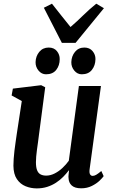

<svg xmlns="http://www.w3.org/2000/svg" viewBox="-20 -1036 633 1066"><path d="M184 10Q151.5 10 122 -2Q92.5 -14 73.8 -41.5Q55 -69 54.5 -116Q54.5 -133.5 56 -154.5Q57.5 -175.5 60.2 -199Q63 -222.5 66.5 -246.2Q70 -270 73 -291.5L101 -475L44.5 -506L51.5 -544L208.5 -563L231 -551.5L196.5 -289Q194 -267.5 191 -246.2Q188 -225 185.2 -204.8Q182.5 -184.5 181 -167Q179.5 -149.5 179.5 -135.5Q179.5 -107 186 -90.8Q192.5 -74.5 205.2 -67.8Q218 -61 236.5 -61Q260 -61 283.2 -72.8Q306.5 -84.5 326.8 -103.5Q347 -122.5 362 -143.5L418 -558.5H540.5L477.5 -96Q475 -77 480 -68.2Q485 -59.5 494.5 -59.5Q503.5 -59.5 514 -65.5Q524.5 -71.5 542.5 -86.5L555.5 -58Q550 -49.5 533.2 -33.2Q516.5 -17 490.2 -3.8Q464 9.5 430.5 9.5Q395.5 9.5 378.2 -6.2Q361 -22 360.5 -48.5Q360 -51 360 -55.8Q360 -60.5 360.8 -66.2Q361.5 -72 362 -78Q362.5 -84 363.5 -89L362 -90Q348 -71.5 330.5 -53.8Q313 -36 290.8 -21.5Q268.5 -7 242 1.5Q215.5 10 184 10ZM235.5 -623.5Q211 -623.5 194 -644Q177 -664.5 177.5 -691Q178.5 -724.5 198.2 -748.2Q218 -772 250.5 -772Q280 -772 296 -752.2Q312 -732.5 311.5 -707.5Q311.5 -672.5 292.2 -648Q273 -623.5 235.5 -623.5ZM434 -623.5Q409.5 -623.5 392.5 -644Q375.5 -664.5 376 -691Q377 -724.5 396.5 -748.2Q416 -772 448.5 -772Q477.5 -772 494 -752.2Q510.5 -732.5 510 -707.5Q509.5 -672.5 490.2 -648Q471 -623.5 434 -623.5ZM323.5 -798 223.5 -993 268.5 -1015.5Q293.5 -984 319.2 -951.2Q345 -918.5 371.5 -886Q408.5 -918 442 -951Q475.5 -984 514.5 -1015.5L557 -990.5L399.5 -798Z"/></svg>

Font: Merriweather 28pt SemiBold
Style: Italic
Weight: 600
Italic angle: -7.8°
Version: Version 2.101